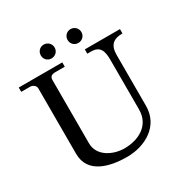

<svg xmlns="http://www.w3.org/2000/svg" viewBox="-197 -1054 1209 1240"><g transform="rotate(-30 407.5 -434.0)"><path d="M16.1 -690.9C25.9 -690.9 73.2 -690.9 83 -690.9C101.1 -690.9 123 -675.8 123 -655.8V-167C123 -22 268.1 15.1 399.9 15.1C535.2 15.1 668.9 -60.1 668.9 -209V-589.8C668.9 -665 706.1 -690.9 771 -690.9V-723.1H508.8V-690.9H536.1C604 -690.9 618.2 -649.9 618.2 -580.1V-211.9C618.2 -92.8 517.1 -41 412.1 -41C329.1 -41 229 -87.9 229 -184.1V-657.2C229 -681.2 245.1 -689.9 264.2 -690.9H340.8V-723.1H16.1ZM243.2 -831.1C243.2 -801.8 265.1 -779.8 293.9 -779.8C323.2 -779.8 346.2 -801.8 346.2 -831.1C346.2 -859.9 323.2 -882.8 293.9 -882.8C265.1 -882.8 243.2 -859.9 243.2 -831.1ZM442.9 -831.1C442.9 -801.8 464.8 -779.8 494.1 -779.8C522.9 -779.8 545.9 -801.8 545.9 -831.1C545.9 -859.9 522.9 -882.8 494.1 -882.8C464.8 -882.8 442.9 -859.9 442.9 -831.1Z"/></g></svg>

Font: MusGlyphs-Text
Style: Regular
Weight: 400
Version: Version 2.1.1